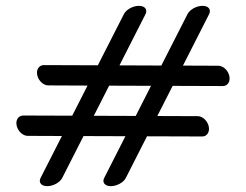

<svg xmlns="http://www.w3.org/2000/svg" viewBox="-20 -638 843 658"><path d="M696.9 -590C704.1 -605 695 -618 674.1 -618C653.2 -618 630.5 -605 622.8 -590C622.7 -589.9 582.9 -511.6 532.9 -413.4L389.4 -414L478.9 -590C486.1 -605 477 -618 456.1 -618C435.2 -618 412.5 -605 404.8 -590C404.7 -589.9 365.1 -512 315.3 -414.2L129.8 -414.9C113.9 -414.5 103.3 -399.8 107.7 -380.2C112.1 -360.5 129.3 -345.3 145.3 -345.3C145.4 -345.2 201.8 -345 280 -344.7C262.5 -310.3 244.7 -275.2 227.5 -241.5L59.1 -242.1C43.3 -241.7 32.7 -227 37.1 -207.4C41.5 -187.7 58.7 -172.5 74.7 -172.4C74.8 -172.4 123 -172.2 192.2 -171.9C150.3 -89.6 119 -28 119 -28C111.5 -13.2 120.9 0 141.8 0C162.7 0 185.5 -13 193.1 -28L266.2 -171.7C311.9 -171.5 361.5 -171.3 409.8 -171.2C368.1 -89.2 337 -28 337 -28C329.5 -13.2 338.9 0 359.8 0C380.7 0 403.5 -13 411.1 -28L483.8 -170.9C589 -170.6 673.3 -170.3 673.3 -170.3C689 -170.2 699.7 -185.4 695.3 -205C690.9 -224.6 673.7 -239.9 657.7 -239.9L519.1 -240.4L571.7 -343.7C668.7 -343.4 743.9 -343.1 743.9 -343.1C759.6 -343 770.3 -358.2 765.9 -377.8C761.5 -397.5 744.3 -412.7 728.3 -412.7L607 -413.2ZM354 -344.4C400.4 -344.3 449.9 -344.1 497.6 -343.9C480.1 -309.5 462.3 -274.4 445.1 -240.7L301.5 -241.2Z"/></svg>

Font: Hi.
Style: Regular
Weight: 400
Designer: Mew Too, Robert Jablonski
Foundry: Cannot Into Space Fonts
Version: Version 1.996